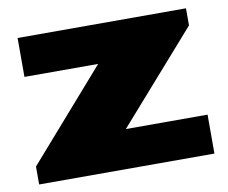

<svg xmlns="http://www.w3.org/2000/svg" viewBox="-64 -607 813 685"><g transform="rotate(-10 342.5 -264.0)"><path d="M25 0V-65L307 -387H40V-528H650V-466L364 -141H660V0Z"/></g></svg>

Font: Archivo SemiBold Expanded Black
Style: Regular
Weight: 900
Width: 7
Version: Version 2.001